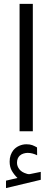

<svg xmlns="http://www.w3.org/2000/svg" viewBox="-20 -672 267 982"><path d="M69.3 238.3Q52.7 222.2 41 202.4Q29.3 182.6 29.3 154.3Q29.3 136.2 34.4 121.8Q39.6 107.4 48.3 96.2Q60.5 81.5 78.4 73.7Q96.2 65.9 114.7 65.9Q133.3 65.9 145 70.3Q156.7 74.7 169.4 82L169.9 122.1Q145 109.9 121.6 109.9Q112.3 109.9 101.1 113Q89.8 116.2 81.1 124Q74.7 129.9 70.8 138.9Q66.9 147.9 66.9 160.6Q66.9 178.2 78.9 193.6Q90.8 209 115.7 216.3Q117.7 216.8 120.6 217.8Q123.5 218.8 127.4 218.8Q130.9 218.8 133.3 218.3L188.5 207V247.6L10.7 290V252ZM80.1 -652.3H147.9V-0.5H80.1Z"/></svg>

Font: Vazir Light WOL
Style: Light-WOL
Weight: 300
Designer: Saber Rastikerdar
Foundry: Saber Rastikerdar
Version: Version 30.0.0